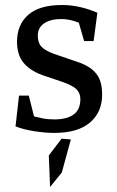

<svg xmlns="http://www.w3.org/2000/svg" viewBox="-20 -521 469 767"><path d="M196 10Q162 10 119 3.5Q76 -3 42 -16L56 -139H95L116 -56Q131 -52 151 -48Q171 -44 198 -44Q247 -44 274 -63.5Q301 -83 301 -125Q301 -149 285.5 -164.5Q270 -180 226 -195L149 -221Q98 -240 73 -271.5Q48 -303 48 -354Q48 -422 92.5 -461.5Q137 -501 228 -501Q263 -501 299 -493Q335 -485 369 -470L354 -357H316L295 -430Q282 -436 263 -440.5Q244 -445 226 -445Q181 -445 156 -427.5Q131 -410 131 -379Q131 -350 145.5 -334.5Q160 -319 195 -306L280 -277Q322 -264 345.5 -245.5Q369 -227 378.5 -202.5Q388 -178 388 -143Q388 -73 339.5 -31.5Q291 10 196 10ZM180 226 175 100 226 33 263 36 227 168Z"/></svg>

Font: Manuale Medium
Style: Regular
Weight: 500
Designer: Eduardo Tunni / Pablo Cosgaya
Foundry: Eduardo Tunni / Pablo Cosgaya
Version: Version 1.002